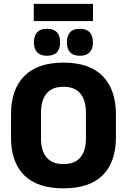

<svg xmlns="http://www.w3.org/2000/svg" viewBox="-20 -986 675 1021"><path d="M159.5 -874V-965.5H474.5V-874ZM317.5 15.5Q178 15.5 108.2 -54.5Q38.5 -124.5 38.5 -256V-377.5Q38.5 -509.5 108.8 -581.2Q179 -653 317.5 -653Q456 -653 526.2 -581.2Q596.5 -509.5 596.5 -377.5V-256Q596.5 -124.5 526.5 -54.5Q456.5 15.5 317.5 15.5ZM317.5 -113.5Q378 -113.5 407.5 -149Q437 -184.5 437 -248.5V-385.5Q437 -452.5 407.5 -488.5Q378 -524.5 317.5 -524.5Q257 -524.5 227.5 -488.5Q198 -452.5 198 -385.5V-248.5Q198 -184.5 227.5 -149Q257 -113.5 317.5 -113.5ZM229.5 -689.5Q195 -689.5 177.8 -707.8Q160.5 -726 160.5 -759V-762.5Q160.5 -796 177.8 -814.5Q195 -833 229.5 -833Q265.5 -833 282.5 -814.5Q299.5 -796 299.5 -762.5V-759Q299.5 -726 282.5 -707.8Q265.5 -689.5 229.5 -689.5ZM405 -689.5Q369.5 -689.5 352.8 -707.8Q336 -726 336 -759V-762.5Q336 -796 352.8 -814.5Q369.5 -833 405 -833Q439.5 -833 456.8 -814.5Q474 -796 474 -762.5V-759Q474 -726 456.8 -707.8Q439.5 -689.5 405 -689.5Z"/></svg>

Font: Anek Latin
Style: Bold
Weight: 700
Designer: Yesha Goshar
Foundry: Ek Type
Version: Version 1.003